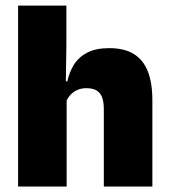

<svg xmlns="http://www.w3.org/2000/svg" viewBox="-20 -680 618 700"><path d="M358.5 0V-283Q358.5 -306.5 352.8 -323.5Q347 -340.5 333.2 -349.5Q319.5 -358.5 295 -358.5Q276.5 -358.5 262 -352Q247.5 -345.5 237.5 -334.8Q227.5 -324 221.5 -310.5L185.5 -383.5H225.5Q233 -418 250.2 -445.2Q267.5 -472.5 298.8 -488.5Q330 -504.5 378.5 -504.5Q432.5 -504.5 467.2 -483.5Q502 -462.5 518.8 -420.2Q535.5 -378 535.5 -313.5V0ZM46 0V-659.5H222V-516.5L219.5 -345.5L223 -331.5V0Z"/></svg>

Font: Anek Gurmukhi ExtraBold
Style: Regular
Weight: 800
Designer: Sarang Kulkarni (Gurmukhi), Yesha Goshar (Latin)
Foundry: Ek Type
Version: Version 1.003